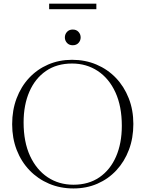

<svg xmlns="http://www.w3.org/2000/svg" viewBox="-20 -1052 820 1082"><path d="M386 -715Q460.5 -715 523.5 -688.2Q586.5 -661.5 633 -613Q679.5 -564.5 705.5 -498.2Q731.5 -432 731.5 -353.5Q731.5 -274 706.5 -207.8Q681.5 -141.5 636 -92.5Q590.5 -43.5 529 -16.8Q467.5 10 394 10Q319.5 10 256.5 -16.8Q193.5 -43.5 146.8 -92Q100 -140.5 74.2 -206.8Q48.5 -273 48.5 -352Q48.5 -431 73.5 -497.5Q98.5 -564 144 -612.8Q189.5 -661.5 251.2 -688.2Q313 -715 386 -715ZM394 -11Q479.5 -11 540.5 -53Q601.5 -95 634 -169.8Q666.5 -244.5 666.5 -343Q666.5 -453 630.5 -531.5Q594.5 -610 531 -652Q467.5 -694 386 -694Q300 -694 239 -652Q178 -610 145.5 -535.2Q113 -460.5 113 -362Q113 -252 149.2 -173.5Q185.5 -95 248.8 -53Q312 -11 394 -11ZM390 -797Q369.5 -797 357.5 -810.2Q345.5 -823.5 345.5 -841Q345.5 -859 357.5 -872.2Q369.5 -885.5 390 -885.5Q410.5 -885.5 422.5 -872.2Q434.5 -859 434.5 -841Q434.5 -823.5 422.5 -810.2Q410.5 -797 390 -797ZM257 -1000V-1031.5H523V-1000Z"/></svg>

Font: Newsreader 60pt Light
Style: Regular
Weight: 300
Designer: Hugues Gentile
Foundry: Production Type
Version: Version 1.003